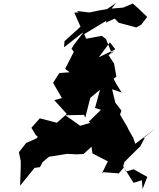

<svg xmlns="http://www.w3.org/2000/svg" viewBox="-20 -1147 1042 1259"><path d="M497 -1066 467 -1064 508 -972 403 -877 400 -837 522 -933 532 -923 679 -1012 673 -998 732 -1025 758 -998 874 -967 907 -986 945 -1036 889 -1090 851 -1124 787 -1097 690 -1089 670 -1039 741 -1127 681 -1087 627 -1078 566 -1065 483 -1075ZM735 -825 713 -797 675 -891 647 -912 545 -893 527 -935 466 -855 449 -828 464 -807 407 -696 436 -673 369 -668 328 -604 386 -504 336 -490 418 -400 353 -342 241 -371 186 -309 215 -261 268 -217 243 -269 220 -240 151 -209 104 -149 116 -91V-56L112 71L206 -46L242 -51L279 -121L241 -68L301 -119L419 -138L480 -135L528 -137L580 -185L586 -141L687 -89L647 -7L657 -18L761 -10L754 -4L792 -49L856 52L910 35L915 92L946 13L856 -37L806 -22L788 -57L796 -85L900 -188L929 -243L918 -239L1002 -307L867 -204L854 -242L822 -299L813 -318L767 -395L776 -422L736 -474L715 -562L778 -540L742 -598L725 -630L743 -645L728 -730L692 -785L734 -822L628 -772L701 -869ZM627 -330 597 -349 506 -322 409 -391 531 -394 539 -375 572 -505 636 -559 603 -439 642 -427 561 -348 642 -306Z"/></svg>

Font: Hussar Lance
Style: Italic
Weight: 700
Foundry: Cannot Into Space Fonts, PlusOne Fonts
Version: Version 2.27